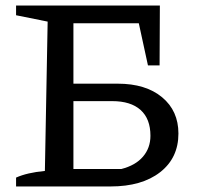

<svg xmlns="http://www.w3.org/2000/svg" viewBox="-20 -673 729 693"><path d="M38 0V-32Q78 -50 142 -56L152 -595L38 -618V-653H557L556 -437H514L481 -589H203L245 -630V-63H418Q469 -76 496 -107.5Q523 -139 523 -183Q523 -244 487.5 -276Q452 -308 385 -308H199V-371H405Q506 -371 565 -322Q624 -273 624 -191Q624 -103 558 -51.5Q492 0 379 0Z"/></svg>

Font: Piazzolla 24pt Medium
Style: Regular
Weight: 500
Designer: Juan Pablo del Peral
Foundry: Huerta Tipografica
Version: Version 2.005